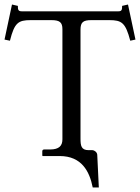

<svg xmlns="http://www.w3.org/2000/svg" viewBox="-34 -688 619 849"><path d="M322 -75V-557C322 -590 334 -599 370 -599H449C504 -599 521 -588 542 -508L565 -513L532 -668L506 -662C506 -646 505 -638 490 -638H62C46 -638 45 -646 45 -662L19 -668L-14 -513L10 -508C30 -588 47 -599 102 -599H193C229 -599 242 -590 242 -559V-72C242 -44 228 -27 187 -27H161C156 -27 153 -24 153 -19V0L155 2H230C327 2 362 70 376 141H403L396 -4C395 -16 382 -24 375 -24H358C325 -24 322 -44 322 -75Z"/></svg>

Font: Libertinus Math
Style: Regular
Weight: 400
Designer: Philipp H. Poll, Khaled Hosny
Foundry: Caleb Maclennan
Version: Version 7.050;RELEASE